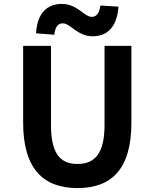

<svg xmlns="http://www.w3.org/2000/svg" viewBox="-20 -945 788 979"><path d="M453 -760C526 -760 577 -807 584 -911L492 -917C486 -875 470 -859 448 -859C409 -859 375 -925 295 -925C222 -925 169 -879 164 -775L257 -768C261 -809 277 -826 300 -826C340 -826 374 -760 453 -760ZM375 14C549 14 650 -83 650 -320V-711H513V-307C513 -158 460 -109 375 -109C290 -109 240 -158 240 -307V-711H98V-320C98 -83 202 14 375 14Z"/></svg>

Font: Spoqa Han Sans Neo Bold
Style: Bold
Weight: 700
Designer: [Spoqa Han Sans Neo] Dong-huui Kim  Younghwa Kang  Yujin Lee  [Noto Sans] Ryoko NISHIZUKA  (kana & ideographs); Paul D. 
Foundry: Spoqa (http://www.spoqa-han-sans.com)
Version: Version 1.100;hotconv 1.0.109;makeotfexe 2.5.65596